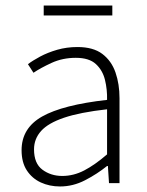

<svg xmlns="http://www.w3.org/2000/svg" viewBox="-20 -662 531 694"><path d="M197 12Q159 12 127.5 -2.5Q96 -17 77 -46Q58 -75 58 -119Q58 -199 132.5 -241Q207 -283 367 -301Q368 -338 359.5 -373Q351 -408 326.5 -430.5Q302 -453 254 -453Q206 -453 166 -434.5Q126 -416 101 -399L81 -430Q98 -443 125 -457.5Q152 -472 186.5 -482Q221 -492 260 -492Q317 -492 350 -467Q383 -442 397.5 -400Q412 -358 412 -307V0H374L370 -62H367Q331 -33 287.5 -10.5Q244 12 197 12ZM205 -26Q246 -26 284.5 -46Q323 -66 367 -104V-267Q269 -256 211.5 -236.5Q154 -217 128.5 -188.5Q103 -160 103 -122Q103 -71 133.5 -48.5Q164 -26 205 -26ZM138 -606V-642H386V-606Z"/></svg>

Font: Mada Light
Style: Regular
Weight: 300
Designer: Khaled Hosny
Version: Version 1.5